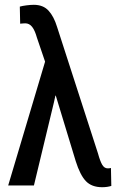

<svg xmlns="http://www.w3.org/2000/svg" viewBox="-20 -763 495 790"><path d="M119.6 0H13.7L165.5 -509.3L131.8 -608.4Q123.5 -638.2 112.1 -652.6Q100.6 -667 84 -667Q79.1 -667 73.7 -666.5Q68.4 -666 63 -665.5L61.5 -735.8Q71.8 -738.8 88.9 -741Q106 -743.2 119.1 -743.2Q157.7 -743.2 179.7 -719.2Q201.7 -695.3 214.8 -652.3L383.3 -131.3Q391.6 -100.6 400.4 -85.4Q409.2 -70.3 422.9 -70.3Q426.3 -70.3 429.9 -70.6Q433.6 -70.8 436.5 -71.8L438 2Q430.2 4.4 420.7 5.9Q411.1 7.3 400.4 7.3Q357.4 7.3 333.5 -17.6Q309.6 -42.5 291.5 -100.1L209.5 -369.6H208L202.1 -342.8Z"/></svg>

Font: Franco
Style: Regular
Weight: 400
Designer: Google
Version: Version 1.200311; 2013